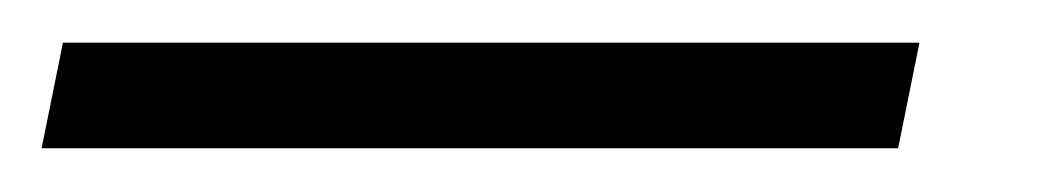

<svg xmlns="http://www.w3.org/2000/svg" viewBox="-68 -20 496 90"><path d="M353 49.5H-48.5L-38.5 0H363Z"/></svg>

Font: Roberto Sans Light
Style: Italic
Weight: 300
Italic angle: -11°
Designer: Google
Version: Version 1.00;June 11, 2020;FontCreator 12.0.0.2522 64-bit; t